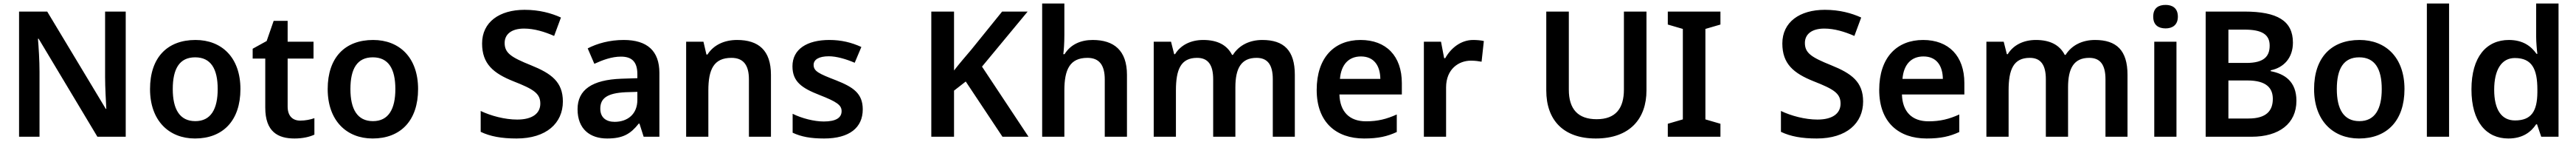

<svg xmlns="http://www.w3.org/2000/svg" viewBox="-20 -780 14730 810"><path d="M699 0V-714H581V-341C581 -282 586 -196 588 -159H585L250 -714H89V0H206V-370C206 -435 201 -512 197 -559H201L537 0Z M1355 -272C1355 -452 1248 -552 1098 -552C937 -552 838 -452 838 -272C838 -92 946 10 1095 10C1255 10 1355 -92 1355 -272ZM968 -272C968 -387 1006 -453 1096 -453C1186 -453 1225 -387 1225 -272C1225 -158 1186 -89 1097 -89C1007 -89 968 -158 968 -272Z M1697 -92C1654 -92 1625 -118 1625 -172V-446H1773V-542H1625V-661H1545L1505 -546L1425 -502V-446H1497V-166C1497 -28 1570 10 1664 10C1711 10 1750 1 1778 -12V-106C1756 -98 1726 -92 1697 -92Z M2371 -272C2371 -452 2264 -552 2114 -552C1953 -552 1854 -452 1854 -272C1854 -92 1962 10 2111 10C2271 10 2371 -92 2371 -272ZM1984 -272C1984 -387 2022 -453 2112 -453C2202 -453 2241 -387 2241 -272C2241 -158 2202 -89 2113 -89C2023 -89 1984 -158 1984 -272Z M3199 -201C3199 -313 3133 -361 3016 -408C2904 -453 2866 -477 2866 -535C2866 -583 2903 -617 2977 -617C3035 -617 3094 -599 3149 -575L3188 -680C3133 -705 3064 -724 2980 -724C2836 -724 2737 -654 2737 -532C2737 -416 2801 -362 2917 -316C3032 -271 3070 -247 3070 -189C3070 -134 3026 -98 2938 -98C2867 -98 2788 -119 2729 -147V-28C2783 -2 2848 10 2934 10C3105 10 3199 -78 3199 -201Z M3547 -552C3466 -552 3395 -532 3341 -504L3379 -416C3427 -438 3479 -457 3531 -457C3590 -457 3625 -431 3625 -357V-334L3534 -331C3366 -325 3283 -268 3283 -157C3283 -43 3355 10 3452 10C3543 10 3586 -16 3633 -75H3637L3661 0H3751V-364C3751 -490 3681 -552 3547 -552ZM3559 -254 3625 -256V-210C3625 -128 3568 -85 3495 -85C3447 -85 3413 -109 3413 -160C3413 -218 3450 -249 3559 -254Z M4195 -552C4123 -552 4061 -524 4026 -469H4020L4003 -542H3904V0H4031V-264C4031 -384 4062 -450 4163 -450C4232 -450 4263 -408 4263 -327V0H4389V-353C4389 -493 4318 -552 4195 -552Z M4914 -156C4914 -247 4860 -283 4761 -322C4662 -360 4633 -374 4633 -410C4633 -440 4663 -459 4720 -459C4764 -459 4819 -443 4868 -422L4906 -512C4849 -538 4791 -552 4723 -552C4596 -552 4512 -500 4512 -402C4512 -313 4567 -277 4667 -238C4767 -199 4793 -180 4793 -146C4793 -109 4762 -87 4691 -87C4636 -87 4565 -105 4513 -131V-23C4562 0 4616 10 4693 10C4838 10 4914 -52 4914 -156Z M5862 0 5596 -400 5857 -714H5711L5535 -497C5502 -458 5467 -418 5436 -378V-714H5306V0H5436V-263L5503 -315L5713 0Z M6067 -581V-760H5940V0H6067V-264C6067 -383 6098 -450 6199 -450C6267 -450 6298 -408 6298 -327V0H6425V-353C6425 -492 6351 -552 6229 -552C6161 -552 6103 -527 6068 -471H6061C6064 -495 6067 -533 6067 -581Z M7199 -552C7129 -552 7067 -524 7031 -467H7026C6997 -523 6943 -552 6861 -552C6790 -552 6732 -523 6700 -471H6695L6677 -542H6578V0H6705V-264C6705 -384 6733 -450 6826 -450C6888 -450 6918 -411 6918 -328V0H7045V-282C7045 -390 7078 -450 7166 -450C7228 -450 7259 -412 7259 -328V0H7385V-353C7385 -493 7322 -552 7199 -552Z M7761 -552C7611 -552 7510 -452 7510 -267C7510 -82 7622 10 7781 10C7862 10 7914 -2 7968 -27V-127C7910 -101 7860 -88 7792 -88C7696 -88 7643 -144 7640 -241H7997V-306C7997 -461 7907 -552 7761 -552ZM7763 -458C7838 -458 7873 -405 7874 -330H7643C7650 -413 7694 -458 7763 -458Z M8405 -552C8334 -552 8277 -505 8245 -448H8239L8221 -542H8123V0H8250V-281C8250 -386 8322 -434 8392 -434C8416 -434 8437 -431 8453 -428L8466 -546C8450 -550 8425 -552 8405 -552Z M9396 -264V-714H9267V-269C9267 -163 9221 -100 9111 -100C9005 -100 8952 -157 8952 -268V-714H8823V-264C8823 -95 8921 10 9106 10C9302 10 9396 -104 9396 -264Z M9819 0V-74L9733 -99V-615L9819 -640V-714H9518V-640L9604 -615V-99L9518 -74V0Z M10635 -201C10635 -313 10569 -361 10452 -408C10340 -453 10302 -477 10302 -535C10302 -583 10339 -617 10413 -617C10471 -617 10530 -599 10585 -575L10624 -680C10569 -705 10500 -724 10416 -724C10272 -724 10173 -654 10173 -532C10173 -416 10237 -362 10353 -316C10468 -271 10506 -247 10506 -189C10506 -134 10462 -98 10374 -98C10303 -98 10224 -119 10165 -147V-28C10219 -2 10284 10 10370 10C10541 10 10635 -78 10635 -201Z M10978 -552C10828 -552 10727 -452 10727 -267C10727 -82 10839 10 10998 10C11079 10 11131 -2 11185 -27V-127C11127 -101 11077 -88 11009 -88C10913 -88 10860 -144 10857 -241H11214V-306C11214 -461 11124 -552 10978 -552ZM10980 -458C11055 -458 11090 -405 11091 -330H10860C10867 -413 10911 -458 10980 -458Z M11961 -552C11891 -552 11829 -524 11793 -467H11788C11759 -523 11705 -552 11623 -552C11552 -552 11494 -523 11462 -471H11457L11439 -542H11340V0H11467V-264C11467 -384 11495 -450 11588 -450C11650 -450 11680 -411 11680 -328V0H11807V-282C11807 -390 11840 -450 11928 -450C11990 -450 12021 -412 12021 -328V0H12147V-353C12147 -493 12084 -552 11961 -552Z M12365 -752C12325 -752 12294 -735 12294 -685C12294 -636 12325 -618 12365 -618C12402 -618 12435 -636 12435 -685C12435 -735 12402 -752 12365 -752ZM12427 -542H12300V0H12427Z M12816 -714H12594V0H12856C13014 0 13113 -75 13113 -205C13113 -317 13044 -359 12966 -374V-379C13040 -394 13093 -449 13093 -537C13093 -661 13004 -714 12816 -714ZM12827 -421H12724V-611H12817C12916 -611 12960 -583 12960 -520C12960 -458 12927 -421 12827 -421ZM12724 -321H12833C12942 -321 12978 -277 12978 -216C12978 -149 12942 -104 12839 -104H12724Z M13731 -272C13731 -452 13624 -552 13474 -552C13313 -552 13214 -452 13214 -272C13214 -92 13322 10 13471 10C13631 10 13731 -92 13731 -272ZM13344 -272C13344 -387 13382 -453 13472 -453C13562 -453 13601 -387 13601 -272C13601 -158 13562 -89 13473 -89C13383 -89 13344 -158 13344 -272Z M13986 0V-760H13859V0Z M14325 10C14406 10 14454 -26 14484 -71H14489L14513 0H14612V-760H14484V-571C14484 -541 14488 -494 14491 -473H14486C14455 -517 14408 -552 14328 -552C14200 -552 14114 -456 14114 -270C14114 -85 14199 10 14325 10ZM14363 -93C14286 -93 14244 -154 14244 -268C14244 -382 14286 -449 14362 -449C14461 -449 14491 -385 14491 -269V-253C14490 -146 14457 -93 14363 -93Z"/></svg>

Font: Noto Sans Khmer UI SemiBold
Style: Regular
Weight: 600
Designer: Danh Hong and the Monotype Design Team
Foundry: Monotype Imaging Inc.
Version: Version 2.002